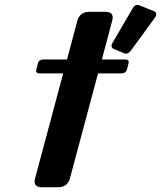

<svg xmlns="http://www.w3.org/2000/svg" viewBox="-20 -787 677 807"><path d="M156.2 0Q125.5 0 125.5 -24.4Q125.5 -29.8 127.9 -39.1L245.6 -478.5H147.9Q131.8 -478.5 131.8 -488.8Q131.8 -491.7 132.8 -495.6L139.2 -520Q143.6 -537.1 163.6 -537.1H261.7L304.7 -698.2Q314.9 -737.3 354.5 -737.3H422.9Q453.6 -737.3 453.6 -712.9Q453.6 -707.5 451.2 -698.2L408.2 -537.1H505.4Q521 -537.1 521 -526.9Q521 -523.9 520 -520L513.7 -495.6Q509.3 -478.5 489.7 -478.5H392.1L274.4 -39.1Q264.2 0 224.6 0ZM557.1 -766.6Q560.5 -766.6 565.4 -764.6L627 -740.2Q636.7 -736.3 636.7 -725.6Q636.7 -720.2 630.9 -712.4L530.8 -575.2Q521 -561.5 509.3 -561.5Q505.9 -561.5 501 -563.5L458.5 -581.1Q448.7 -585 448.7 -595.2Q448.7 -599.6 452.1 -605.5L537.6 -752Q545.9 -766.6 557.1 -766.6Z"/></svg>

Font: Cursive Sans
Style: Bold
Weight: 700
Italic angle: -15°
Designer: Wojciech Kalinowski "wmk69" (wmk69@o2.pl)
Foundry: Wojciech Kalinowski "wmk69" (wmk69@o2.pl)
Version: Wersja 3.1.0; 2022-02-18